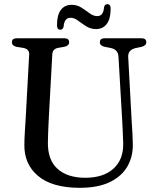

<svg xmlns="http://www.w3.org/2000/svg" viewBox="-20 -883 748 918"><path d="M565 -294.5 546.5 -612Q544.5 -645.5 511.5 -653L479.5 -659.5Q457.5 -664.5 457.5 -681Q457.5 -700 480 -700H657Q679.5 -700 679.5 -681Q679.5 -665 657 -659L628 -653Q590.5 -644 593 -609.5L610 -296Q612 -270.5 613.2 -246Q614.5 -221.5 615 -195.5Q616.5 -134.5 589 -87Q561.5 -39.5 504.8 -12.2Q448 15 362 15Q229.5 15 162 -41.8Q94.5 -98.5 96.5 -193Q96.5 -215 98.8 -253Q101 -291 103 -321L119.5 -622.5Q121 -648.5 91 -654L59.5 -659Q37 -664 37 -681Q37 -700 60 -700H288Q310.5 -700 310.5 -681Q310.5 -664.5 288.5 -659.5L257.5 -654Q231.5 -649 230 -623.5L213.5 -322Q211.5 -286 210.5 -256.5Q209.5 -227 209 -203.5Q207.5 -118.5 255 -75.8Q302.5 -33 388 -33Q474.5 -33 522.8 -77Q571 -121 569 -198Q568 -230 567 -252.5Q566 -275 565 -294.5ZM439.5 -744Q413 -744 392 -757.5Q371 -771 353 -784.5Q335 -798 317 -798Q287.5 -798 284 -755.5Q281 -741 268 -741Q252.5 -741 252.5 -762.5Q252.5 -811 271 -835.5Q289.5 -860 322 -860Q348.5 -860 369.5 -846.5Q390.5 -833 408.5 -819.5Q426.5 -806 445 -806Q474.5 -806 477.5 -848.5Q480.5 -863 493.5 -863Q509 -863 509 -841.5Q509 -793 490.5 -768.5Q472 -744 439.5 -744Z"/></svg>

Font: Fraunces 72pt Soft
Style: Regular
Weight: 400
Version: Version 1.000;[b76b70a41]